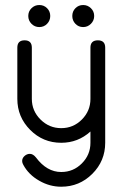

<svg xmlns="http://www.w3.org/2000/svg" viewBox="-20 -557 496 749"><path d="M347.4 -494.6Q347.4 -476.8 334.7 -464.1Q322 -451.4 304.4 -451.4Q286.4 -451.4 274.2 -464.1Q262 -476.8 262 -494.6Q262 -512.7 274.2 -525Q286.4 -537.4 304.4 -537.4Q322 -537.4 334.7 -525Q347.4 -512.7 347.4 -494.6ZM176 -494.6Q176 -476.8 163.7 -464.1Q151.4 -451.4 133.3 -451.4Q115.5 -451.4 102.9 -464.1Q90.3 -476.8 90.3 -494.6Q90.3 -512.7 102.9 -525Q115.5 -537.4 133.3 -537.4Q151.4 -537.4 163.7 -525Q176 -512.7 176 -494.6ZM390.4 -371.1V0Q390.4 71 340.1 121.2Q289.8 171.4 218.8 171.4Q173.8 171.4 133.5 148.2Q91.8 124.8 71 86.2Q66.4 78.4 66.4 71.3Q66.4 59.8 75.7 51.5Q85 43.2 96.4 43.2Q109.1 43.2 120.4 57.4Q162.8 114 218.8 114Q266.1 114 299.4 80.4Q332.8 46.9 332.8 0V-43.9Q284.2 0 218.8 0Q147.7 0 97.7 -50.3Q47.6 -100.6 47.6 -171.4V-371.1Q47.6 -399.7 75.9 -399.7Q104.2 -399.7 104.2 -371.1V-171.4Q104.2 -124.3 138.1 -90.7Q171.9 -57.1 218.8 -57.1Q266.1 -57.1 299.4 -90.7Q332.8 -124.3 332.8 -171.1V-371.1Q332.8 -399.7 361.8 -399.7Q390.4 -399.7 390.4 -371.1Z"/></svg>

Font: EnergyBar
Style: Regular
Weight: 400
Italic angle: -10°
Version: 1.0 2000-03-28